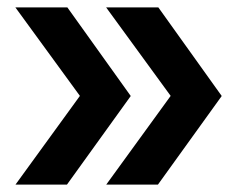

<svg xmlns="http://www.w3.org/2000/svg" viewBox="-20 -540 640 520"><path d="M407.7 -40H267.7L442.2 -280.3L267.4 -520H408.8L580.5 -280ZM161.3 -40H21.9L196.4 -280.3L21.6 -520H162.4L334.1 -280Z"/></svg>

Font: Maple Mono
Style: Italic
Weight: 400
Italic angle: -10°
Monospace: yes
Designer: subframe7536
Version: Version 7.300